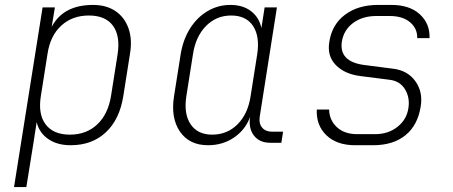

<svg xmlns="http://www.w3.org/2000/svg" viewBox="-20 -580 1840 780"><path d="M37 180 153 -550H203L190 -471Q237 -560 358 -560Q412 -560 449 -535Q486 -510 502 -465Q518 -420 508 -361L481 -190Q466 -95 410 -42.5Q354 10 267 10Q212 10 175.5 -15.5Q139 -41 129 -84L116 0L87 180ZM264 -33Q331 -33 375 -74.5Q419 -116 431 -190L458 -361Q469 -435 438.5 -476Q408 -517 341 -517Q274 -517 229 -476Q184 -435 173 -361L146 -190Q134 -116 165.5 -74.5Q197 -33 264 -33Z M825 10Q749 10 711 -45.5Q673 -101 687 -189L714 -360Q724 -420 752.5 -465Q781 -510 823.5 -535Q866 -560 916 -560Q967 -560 1000 -534.5Q1033 -509 1042 -466L1055 -550H1105L1035 -105Q1031 -78 1045 -61.5Q1059 -45 1085 -45H1130L1123 0H1078Q1034 0 1011.5 -29.5Q989 -59 996 -105Q977 -53 931 -21.5Q885 10 825 10ZM842 -33Q903 -33 945 -75Q987 -117 998 -189L1025 -360Q1036 -432 1008 -474.5Q980 -517 919 -517Q859 -517 817 -474.5Q775 -432 764 -360L737 -189Q726 -117 754.5 -75Q783 -33 842 -33Z M1423 10Q1348 10 1306 -30.5Q1264 -71 1267 -135H1317Q1318 -92 1348.5 -63.5Q1379 -35 1431 -35H1504Q1557 -35 1594.5 -64.5Q1632 -94 1639 -140Q1646 -183 1625.5 -217Q1605 -251 1562 -256L1444 -271Q1380 -279 1344 -316Q1308 -353 1318 -411Q1329 -481 1382 -520.5Q1435 -560 1516 -560H1570Q1644 -560 1685.5 -522Q1727 -484 1725 -425H1675Q1676 -464 1646 -489.5Q1616 -515 1563 -515H1509Q1453 -515 1415 -487Q1377 -459 1369 -412Q1356 -330 1459 -316L1576 -301Q1636 -294 1667.5 -250Q1699 -206 1689 -147Q1677 -71 1627 -30.5Q1577 10 1496 10Z"/></svg>

Font: JetBrains Mono Thin
Style: Italic
Weight: 100
Italic angle: -9°
Monospace: yes
Designer: Philipp Nurullin, Konstantin Bulenkov
Foundry: JetBrains
Version: Version 2.305; ttfautohint (v1.8.4.7-5d5b)